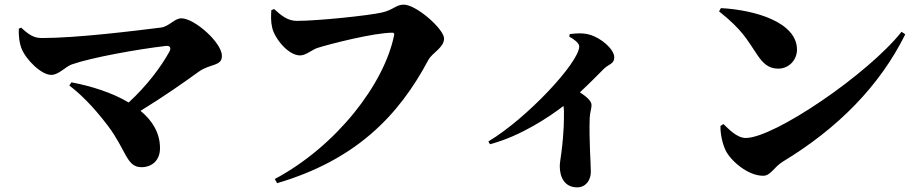

<svg xmlns="http://www.w3.org/2000/svg" viewBox="-20 -750 3960 828"><path d="M288 -395 279 -381C318 -352 377 -298 445 -208C525 -102 525 -29 590 -29C635 -29 670 -58 670 -111C670 -177 637 -230 586 -272C687 -334 771 -393 836 -440C887 -477 937 -463 937 -509C937 -566 819 -671 762 -671C732 -671 709 -635 673 -631C560 -617 312 -586 161 -586C127 -586 107 -598 71 -631L61 -626C60 -593 64 -564 72 -543C91 -493 158 -427 201 -427C233 -427 262 -462 289 -472C374 -502 575 -538 696 -552C713 -554 719 -543 711 -528C674 -461 614 -381 535 -308C463 -351 372 -379 288 -395Z M1260 -660C1222 -660 1195 -681 1162 -711L1150 -706C1149 -680 1147 -660 1154 -630C1164 -586 1222 -511 1274 -511C1299 -511 1327 -536 1348 -543C1405 -561 1593 -609 1673 -609C1678 -609 1681 -605 1680 -600C1638 -388 1431 -120 1165 22L1175 40C1514 -60 1699 -250 1827 -491C1844 -523 1895 -544 1895 -584C1895 -624 1776 -730 1721 -730C1688 -730 1676 -707 1627 -696C1570 -683 1352 -660 1260 -660Z M2435 -592C2452 -583 2478 -565 2478 -550C2478 -481 2252 -239 2086 -140L2093 -128C2226 -163 2350 -247 2410 -293C2411 -286 2412 -278 2412 -270C2412 -236 2413 -187 2401 -92C2398 -68 2394 -48 2394 -33C2394 17 2417 58 2469 58C2507 58 2528 26 2528 -9C2528 -43 2520 -145 2523 -240C2524 -265 2531 -281 2531 -297C2531 -315 2510 -332 2481 -352C2523 -391 2560 -429 2585 -454C2606 -474 2629 -474 2629 -503C2629 -537 2573 -587 2521 -601C2492 -609 2461 -606 2437 -603Z M3089 -715 3081 -701C3181 -621 3199 -583 3246 -513C3271 -476 3295 -454 3336 -454C3384 -454 3417 -493 3417 -536C3417 -653 3239 -707 3089 -715ZM3868 -613C3724 -431 3319 -155 3196 -155C3157 -155 3120 -196 3100 -215L3087 -207C3086 -172 3096 -129 3109 -102C3130 -58 3204 8 3271 8C3304 8 3317 -29 3356 -53C3594 -197 3774 -380 3884 -602Z"/></svg>

Font: Noto Serif CJK SC Black
Style: Regular
Weight: 900
Designer: Ryoko NISHIZUKA 西塚涼子 (kana & ideographs); Frank Grießhammer (Latin, Greek & Cyrillic); Wenlong ZHANG 张文龙 (bopomofo); San
Foundry: Adobe
Version: Version 2.001;hotconv 1.1.0;makeotfexe 2.6.0